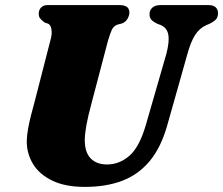

<svg xmlns="http://www.w3.org/2000/svg" viewBox="-20 -720 875 753"><path d="M553 -233.5 632.5 -509Q645 -556.5 640 -584.2Q635 -612 608.5 -622.5L597.5 -626.5Q579 -635.5 572.5 -644Q566 -652.5 566.5 -665.5Q566.5 -680 577.5 -690Q588.5 -700 610 -700H798Q817 -700 826 -691.2Q835 -682.5 835 -668.5Q835 -651.5 825.2 -642.2Q815.5 -633 799 -625.5L789.5 -621.5Q762 -609.5 744.8 -582.2Q727.5 -555 713.5 -503L635.5 -227Q611 -141 567 -88.2Q523 -35.5 459.8 -11.2Q396.5 13 313 13Q236 13 185.2 -11.5Q134.5 -36 109.5 -77Q84.5 -118 85 -168Q85.5 -189 90.2 -215.5Q95 -242 101.8 -268.5Q108.5 -295 114.5 -316L178 -563Q184.5 -585 182 -603Q179.5 -621 170 -626.5L154.5 -632Q142 -641.5 136.8 -648.5Q131.5 -655.5 132 -668.5Q132.5 -681.5 141.5 -690.8Q150.5 -700 166 -700H449.5Q487.5 -700 487.5 -670.5Q487 -658 479.8 -645.8Q472.5 -633.5 458.5 -628L441 -623.5Q425.5 -618 418.8 -603.5Q412 -589 403.5 -560.5L339.5 -317Q325 -263.5 319 -230Q313 -196.5 312.5 -172.5Q312 -123.5 335.2 -99.2Q358.5 -75 399.5 -75Q448.5 -75 488 -109.5Q527.5 -144 553 -233.5Z"/></svg>

Font: Fraunces
Style: Italic
Weight: 900
Italic angle: -16°
Version: Version 1.000;[0bf87f6ff]